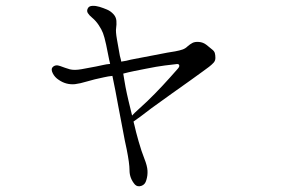

<svg xmlns="http://www.w3.org/2000/svg" viewBox="-20 -607 1040 673"><path d="M491 -366Q530 -374 558 -377.5Q586 -381 596 -382Q606 -384 608 -379Q610 -374 604 -367Q576 -335 550 -307Q524 -279 496 -252Q478 -235 464 -222.5Q450 -210 443 -202Q437 -226 430.5 -253.5Q424 -281 420 -302Q418 -313 416 -325Q414 -337 412 -349Q431 -354 450.5 -358Q470 -362 491 -366ZM225 -364Q208 -369 191 -375.5Q174 -382 164 -371Q158 -364 165 -350Q172 -336 186 -327Q212 -309 243 -312Q260 -314 285 -321.5Q310 -329 344 -336Q352 -338 359 -339Q366 -340 374 -341Q379 -316 384.5 -289Q390 -262 394 -238Q402 -198 410 -154Q418 -110 424 -84Q434 -34 434 -10Q434 18 453 40Q462 49 475.5 44.5Q489 40 493 24Q498 8 497 -9Q496 -26 486 -51Q476 -76 466 -111Q456 -146 451 -169Q450 -172 449.5 -174.5Q449 -177 448 -181Q457 -187 472.5 -198.5Q488 -210 510 -227Q548 -255 581.5 -278.5Q615 -302 647 -325Q679 -348 692 -357.5Q705 -367 713 -373Q722 -380 728.5 -387Q735 -394 735 -404Q735 -414 733 -421Q731 -428 723 -434Q716 -440 704 -449.5Q692 -459 677 -460Q663 -461 654.5 -456.5Q646 -452 638 -445Q630 -437 620 -433.5Q610 -430 594 -427Q586 -426 566.5 -422.5Q547 -419 522.5 -414Q498 -409 475.5 -405Q453 -401 439 -398Q432 -396 422.5 -394Q413 -392 405 -391Q404 -398 402 -404.5Q400 -411 399 -418Q395 -440 390 -468.5Q385 -497 387 -508Q389 -521 388 -534Q387 -547 378 -557Q368 -568 355 -573.5Q342 -579 329 -583Q316 -587 304 -586.5Q292 -586 288 -578Q283 -569 288 -561Q293 -553 304 -544Q316 -534 326 -519Q336 -504 341 -491Q346 -478 352 -450.5Q358 -423 363 -396Q364 -393 364.5 -390Q365 -387 366 -383Q353 -382 340.5 -379Q328 -376 317 -374Q291 -369 266 -364.5Q241 -360 225 -364Z"/></svg>

Font: Hannari
Style: Regular
Weight: 400
Version: Version 1.12